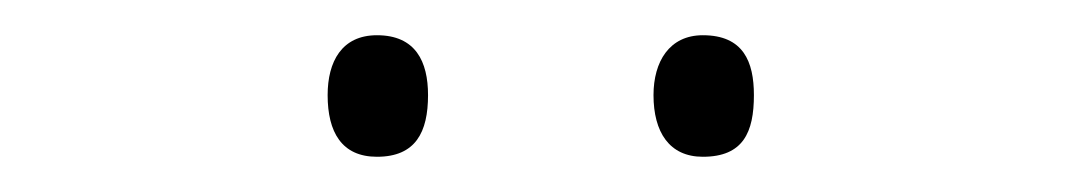

<svg xmlns="http://www.w3.org/2000/svg" viewBox="-20 -733 616 109"><path d="M166 -679C166 -658 174 -644 194 -644C216 -644 223 -658 223 -679C223 -698 216 -713 194 -713C174 -713 166 -698 166 -679ZM351 -679C351 -658 360 -644 379 -644C402 -644 408 -658 408 -679C408 -698 402 -713 379 -713C360 -713 351 -698 351 -679Z"/></svg>

Font: Noto Sans Sinhala ExtraLight
Style: Regular
Weight: 200
Designer: Jelle Bosma - Monotype Design Team
Foundry: Monotype Imaging Inc.
Version: Version 2.006